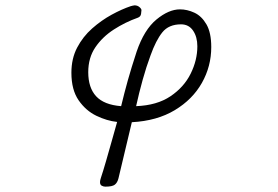

<svg xmlns="http://www.w3.org/2000/svg" viewBox="-20 -533 1040 718"><path d="M423 134Q419 150 409.5 157.5Q400 165 374 165Q367 165 360.5 161.5Q354 158 354 148Q354 142 357 133Q366 106 376.5 69.5Q387 33 398 -6Q409 -45 418 -77Q380 -81 340.5 -100Q301 -119 274 -158Q247 -197 247 -261Q247 -314 268.5 -355Q290 -396 324.5 -426.5Q359 -457 397.5 -478Q436 -499 469 -510L477 -512Q479 -512 480.5 -512.5Q482 -513 483 -513Q494 -513 501.5 -506.5Q509 -500 509 -495Q509 -491 507.5 -481Q506 -471 496 -467Q448 -450 405.5 -422.5Q363 -395 336.5 -356Q310 -317 310 -263Q310 -205 339.5 -173Q369 -141 433 -136Q445 -186 458 -232.5Q471 -279 491 -340Q519 -422 565 -460Q611 -498 653 -498Q680 -498 707 -485.5Q734 -473 752 -442Q770 -411 770 -357Q770 -285 735 -223Q700 -161 633.5 -121Q567 -81 473 -76ZM489 -136Q567 -139 617.5 -173Q668 -207 693 -257.5Q718 -308 718 -360Q718 -395 702 -418.5Q686 -442 657 -442Q611 -442 587 -412Q563 -382 543 -326Q527 -283 513.5 -234.5Q500 -186 489 -136Z"/></svg>

Font: QiushuiShotai Bright
Style: Regular
Weight: 400
Designer: Christian Thalmann (Catharsis Fonts)
Version: Version 1.250;